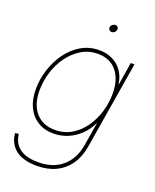

<svg xmlns="http://www.w3.org/2000/svg" viewBox="-166 -799 893 1105"><g transform="rotate(20 281.0 -246.5)"><path d="M195.8 211.9Q141.6 211.9 102.8 196.5Q64 181.2 41.7 151.1Q19.5 121.1 15.1 77.6L37.1 74.2Q41.5 112.3 60.8 137.9Q80.1 163.6 114 176.5Q147.9 189.5 196.3 189.5Q287.6 189.5 344.2 140.6Q400.9 91.8 415.5 4.9L438.5 -136.7H437Q417.5 -94.2 384.5 -62.3Q351.6 -30.3 309.8 -12.9Q268.1 4.4 222.7 4.4Q167 4.4 126.2 -21Q85.4 -46.4 63.2 -92.5Q41 -138.7 41 -201.2Q41 -262.2 60.1 -321.8Q79.1 -381.3 114.3 -430.2Q149.4 -479 199 -508.1Q248.5 -537.1 309.1 -537.1Q345.2 -537.1 374.8 -526.1Q404.3 -515.1 426.3 -495.4Q448.2 -475.6 461.7 -448.7Q475.1 -421.9 479 -389.6H480.5L503.4 -529.3H525.9L437.5 6.8Q426.8 71.3 394.8 117.4Q362.8 163.6 312.5 187.7Q262.2 211.9 195.8 211.9ZM223.1 -18.1Q280.3 -18.1 325.2 -44.9Q370.1 -71.8 401.6 -116.7Q433.1 -161.6 449.5 -216.8Q465.8 -272 465.8 -329.1Q465.8 -413.6 424.6 -464.1Q383.3 -514.6 308.6 -514.6Q253.9 -514.6 208.7 -487.5Q163.6 -460.4 130.9 -415.3Q98.1 -370.1 80.8 -314.5Q63.5 -258.8 63.5 -201.7Q63.5 -116.7 106.2 -67.4Q148.9 -18.1 223.1 -18.1ZM337.9 -659.2Q328.6 -659.2 323 -666Q317.4 -672.9 318.8 -682.1Q320.3 -691.9 328.4 -698.5Q336.4 -705.1 346.2 -705.1Q355.5 -705.1 360.8 -698.5Q366.2 -691.9 364.7 -682.1Q363.3 -672.4 355.5 -665.8Q347.7 -659.2 337.9 -659.2Z"/></g></svg>

Font: Inter 24pt Thin
Style: Italic
Weight: 250
Italic angle: -9.3988°
Version: Version 4.001;git-66647c0bb